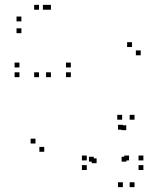

<svg xmlns="http://www.w3.org/2000/svg" viewBox="-20 -760 660 790"><path d="M68 -623.5V-643.5H48V-623.5ZM176.5 -720V-740H156.5V-720ZM140.5 -720V-740H120.5V-720ZM68 -672V-692H48V-672ZM189.5 -720V-740H169.5V-720ZM140.5 -720V-740H120.5V-720ZM140.5 -442.5V-462.5H120.5V-442.5ZM189.5 -442.5V-462.5H169.5V-442.5ZM271.5 -442.5V-462.5H251.5V-442.5ZM271.5 -482.5V-502.5H251.5V-482.5ZM60 -482.5V-502.5H40V-482.5ZM60 -442.5V-462.5H40V-442.5ZM126 -169.5V-189.5H106V-169.5ZM162 -135.5V-155.5H142V-135.5ZM559 -532.5V-552.5H539V-532.5ZM523 -566.5V-586.5H503V-566.5ZM533.5 -267.5V-287.5H513.5V-267.5ZM482.5 -267.5V-287.5H462.5V-267.5ZM337 -100V-120H317V-100ZM337 -60.5V-80.5H317V-60.5ZM570 -60.5V-80.5H550V-60.5ZM570 -100V-120H550V-100ZM511 -100V-120H491V-100ZM500.5 -95V-115H480.5V-95ZM366 -95V-115H346V-95ZM377.5 -88.5V-108.5H357.5V-88.5ZM499.5 -224.5V-244.5H479.5V-224.5ZM485.5 -226.5V-246.5H465.5V-226.5ZM485.5 10V-10H465.5V10ZM533.5 10V-10H513.5V10Z"/></svg>

Font: Monaspace Krypton Dots Var
Style: Regular
Weight: 400
Designer: Riley Cran and the Lettermatic Team
Version: Version 1.100 (Monaspace Krypton Dots)